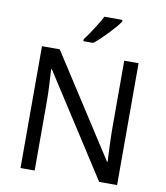

<svg xmlns="http://www.w3.org/2000/svg" viewBox="-99 -1026 959 1108"><g transform="rotate(10 380.0 -472.0)"><path d="M663 0H558L176 -593H172Q174 -558 177 -506Q180 -454 180 -399V0H97V-714H201L582 -123H586Q585 -139 583.5 -171Q582 -203 580.5 -241Q579 -279 579 -311V-714H663ZM528 -934Q519 -920 502 -900Q485 -880 464.5 -858.5Q444 -837 423.5 -817.5Q403 -798 385 -784H327V-796Q342 -815 359.5 -841Q377 -867 394 -894.5Q411 -922 422 -944H528Z"/></g></svg>

Font: Noto Sans Sora Sompeng
Style: Regular
Weight: 400
Designer: Monotype Design Team. David Williams.
Foundry: Monotype Imaging Inc.
Version: Version 2.101